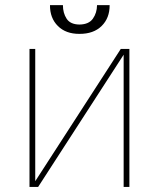

<svg xmlns="http://www.w3.org/2000/svg" viewBox="-20 -739 628 759"><path d="M119.3 -22.7 457.4 -545.5H491.5V0H468.8V-522.7L130.7 0H96.6V-545.5H119.3ZM363.6 -718.7H413.4Q413.7 -667.6 381.7 -636.2Q349.8 -604.8 294 -605.1Q240.4 -604.8 208.8 -636.2Q177.2 -667.6 177.6 -718.7H228.7Q228.7 -687.5 243.4 -665Q258.2 -642.4 294 -642Q331 -642.4 347.1 -665.1Q363.3 -687.9 363.6 -718.7Z"/></svg>

Font: Inter UI Thin
Style: Regular
Weight: 100
Designer: Rasmus Andersson
Foundry: rsms
Version: 3.2;8d6f07862